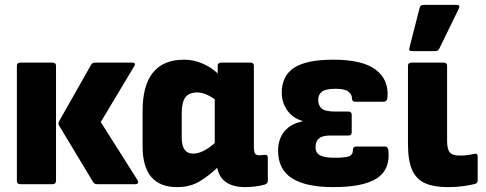

<svg xmlns="http://www.w3.org/2000/svg" viewBox="-20 -753 1985 785"><path d="M377 0Q366 0 361 -8L222 -239Q216 -248 222 -258L353 -489Q358 -497 369 -497H520Q529 -497 531 -492.5Q533 -488 528 -481L392 -254L542 -17Q546 -10 544 -5Q542 0 534 0ZM63 0Q49 0 49 -14V-484Q49 -497 63 -497H195Q209 -497 209 -484V-14Q209 0 195 0Z M704 12Q563 12 563 -155V-299Q563 -509 733 -509Q770 -509 806 -494Q842 -479 870 -453V-484Q870 -497 884 -497H1004Q1018 -497 1018 -484V-159Q1018 -133 1022.5 -125.5Q1027 -118 1042 -118Q1049 -118 1053.5 -119Q1058 -120 1064 -120Q1075 -121 1075 -108V-13Q1075 -1 1058 3Q1042 7 1022 9.5Q1002 12 983 12Q884 12 868 -67Q836 -36 797 -12Q758 12 704 12ZM723 -190Q723 -125 770 -125Q809 -125 858 -168V-347Q819 -375 786 -375Q753 -375 738 -355Q723 -335 723 -291Z M1342 12Q1231 12 1174 -24Q1117 -60 1117 -137Q1117 -184 1142.5 -215.5Q1168 -247 1215 -256V-259Q1176 -271 1154 -302.5Q1132 -334 1132 -374Q1132 -443 1182.5 -476Q1233 -509 1343 -509Q1463 -509 1517 -467.5Q1571 -426 1564 -353Q1562 -337 1548 -337H1432Q1419 -337 1419 -351Q1419 -367 1404.5 -378.5Q1390 -390 1352 -390Q1311 -390 1296 -378Q1281 -366 1281 -345Q1281 -322 1295 -309.5Q1309 -297 1349 -297H1405Q1418 -297 1418 -283V-213Q1418 -199 1405 -199H1332Q1298 -199 1284 -187Q1270 -175 1270 -151Q1270 -128 1288.5 -118Q1307 -108 1348 -108Q1385 -108 1404 -113Q1423 -118 1423 -141Q1423 -154 1437 -154H1553Q1567 -154 1568 -138Q1576 -60 1521 -24Q1466 12 1342 12Z M1811 12Q1756 12 1720 -3Q1684 -18 1666 -56Q1648 -94 1648 -164V-484Q1648 -497 1662 -497H1794Q1808 -497 1808 -484V-177Q1808 -143 1819 -130Q1830 -117 1861 -117Q1877 -117 1892 -119Q1907 -121 1920 -124Q1933 -127 1933 -113V-16Q1933 -4 1922 -1Q1903 4 1875 8Q1847 12 1811 12ZM1664 -544Q1650 -544 1654 -558L1696 -722Q1699 -733 1712 -733H1847Q1864 -733 1855 -716L1776 -554Q1771 -544 1759 -544Z"/></svg>

Font: Sofia Sans Black
Style: Regular
Weight: 900
Designer: Botio Nikoltchev, Ani Petrova
Foundry: lettersoup
Version: Version 4.100; ttfautohint (v1.8.3)